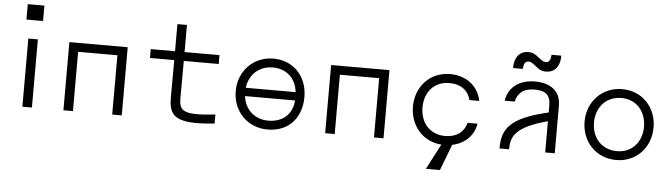

<svg xmlns="http://www.w3.org/2000/svg" viewBox="-54 -979 4907 1403"><g transform="rotate(5 2400.0 -277.5)"><path d="M195 -500H125V0H195ZM99 -637H221V-750H99Z M854 -500H426V0H496V-435H784V0H854Z M1535 0V-66C1297 -39 1270 -70 1270 -163L1271 -436H1527V-501H1271V-700H1201V-501H1023V-436H1201L1200 -163C1200 -27 1244 31 1535 0Z M1668 -250C1668 -103 1775 10 1923 10C2082 10 2172 -100 2172 -250C2172 -401 2070 -510 1923 -510C1776 -510 1668 -397 1668 -250ZM1739 -219H2106C2099 -117 2029 -55 1923 -55C1822 -55 1751 -122 1739 -219ZM1739 -280C1751 -377 1823 -445 1923 -445C2026 -445 2094 -380 2105 -280Z M2774 -500H2346V0H2416V-435H2704V0H2774Z M3205 195 3278 4C3371 -15 3436 -80 3449 -166H3376C3361 -104 3311 -56 3219 -56C3108 -56 3038 -139 3038 -250C3038 -362 3107 -444 3219 -444C3309 -444 3360 -397 3375 -333H3447C3428 -435 3343 -510 3219 -510C3071 -510 2968 -397 2968 -250C2968 -110 3063 0 3199 9L3102 195Z M3632 -351H3706C3719 -409 3757 -451 3842 -451C3923 -451 3960 -423 3960 -344V-293C3675 -228 3624 -140 3625 0H3695C3695 -97 3727 -166 3960 -229V0H4030V-349C4030 -466 3942 -510 3842 -510C3724 -510 3647 -449 3632 -351ZM3672 -594H3744C3746 -627 3754 -651 3781 -651C3798 -651 3812 -642 3835 -623C3860 -602 3878 -589 3914 -589C3976 -589 4016 -634 4016 -715H3944C3942 -682 3934 -658 3907 -658C3890 -658 3877 -667 3853 -686C3828 -706 3810 -720 3774 -720C3712 -720 3672 -675 3672 -594Z M4481 -510C4334 -510 4227 -397 4227 -250C4227 -103 4333 10 4481 10C4628 10 4733 -103 4733 -250C4733 -398 4628 -510 4481 -510ZM4296 -250C4296 -362 4370 -445 4481 -445C4593 -445 4663 -359 4663 -250C4663 -138 4592 -55 4481 -55C4369 -55 4296 -137 4296 -250Z"/></g></svg>

Font: altertype_V2
Style: Regular
Weight: 400
Designer: Simon Renaud
Version: Version 2.001;Glyphs 3.1.2 (3151)